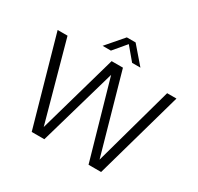

<svg xmlns="http://www.w3.org/2000/svg" viewBox="-193 -1174 1444 1403"><g transform="rotate(30 529.0 -473.0)"><path d="M236 0 27.5 -740H111L294 -75L483 -740H578.5L766.5 -72.5L951.5 -740H1030L821.5 0H715.5L530 -651.5L342.5 0ZM370 -804 492.5 -946H566.5L689 -804H619L529.5 -910.5L440 -804Z"/></g></svg>

Font: Encode Sans
Style: Regular
Weight: 400
Designer: Multiple Designers
Foundry: Impallari Type
Version: Version 3.002; ttfautohint (v1.8.3) -l 8 -r 50 -G 200 -x 14 